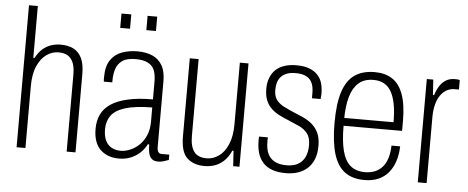

<svg xmlns="http://www.w3.org/2000/svg" viewBox="-49 -842 2375 974"><g transform="rotate(5 1138.0 -355.5)"><path d="M62 0V-723H107V-459H113Q129 -489 149 -506Q169 -523 192 -530.5Q215 -538 241 -538Q277 -538 304 -525Q331 -512 346.5 -481.5Q362 -451 362 -397V0H317V-392Q317 -419 312 -438.5Q307 -458 296.5 -471.5Q286 -485 270.5 -491.5Q255 -498 232 -498Q200 -498 171.5 -478Q143 -458 125 -417.5Q107 -377 107 -314V0Z M584 12Q554 12 530 3Q506 -6 488.5 -23Q471 -40 462 -66.5Q453 -93 453 -128Q453 -170 468.5 -202Q484 -234 517 -256Q550 -278 603 -290Q656 -302 730 -302V-392Q730 -428 720.5 -451Q711 -474 687.5 -486Q664 -498 624 -498Q580 -498 557 -481.5Q534 -465 525.5 -438.5Q517 -412 517 -380V-370H474Q473 -375 473 -380Q473 -385 473 -392Q473 -448 494 -479.5Q515 -511 551 -524.5Q587 -538 631 -538Q675 -538 707 -524Q739 -510 757 -479.5Q775 -449 775 -399V-65Q775 -46 781 -38Q787 -30 798 -30H837V-3Q824 2 810.5 6Q797 10 783 10Q761 10 749.5 -1.5Q738 -13 734.5 -32Q731 -51 731 -73H724Q711 -47 690 -28Q669 -9 642.5 1.5Q616 12 584 12ZM590 -28Q612 -28 636.5 -38Q661 -48 682 -67.5Q703 -87 716.5 -117.5Q730 -148 730 -188V-261Q643 -260 593 -244.5Q543 -229 522 -200Q501 -171 501 -130Q501 -95 512 -72.5Q523 -50 543 -39Q563 -28 590 -28ZM533 -649V-722H583V-649ZM666 -649V-722H715V-649Z M1019 12Q965 12 931.5 -18Q898 -48 898 -129V-526H943V-134Q943 -107 948 -87.5Q953 -68 963 -54.5Q973 -41 989 -34.5Q1005 -28 1028 -28Q1060 -28 1089 -48.5Q1118 -69 1135.5 -110.5Q1153 -152 1153 -212V-526H1197V0H1165L1160 -78H1154Q1138 -43 1116.5 -23.5Q1095 -4 1070.5 4Q1046 12 1019 12Z M1434 12Q1393 12 1364 1.5Q1335 -9 1317 -29Q1299 -49 1290.5 -77Q1282 -105 1282 -141Q1282 -146 1282 -151.5Q1282 -157 1283 -161H1328Q1327 -156 1327 -150.5Q1327 -145 1327 -140Q1327 -101 1339 -76.5Q1351 -52 1375 -40Q1399 -28 1434 -28Q1469 -28 1492.5 -41.5Q1516 -55 1527.5 -79.5Q1539 -104 1539 -140Q1539 -178 1522.5 -199Q1506 -220 1480 -232Q1454 -244 1425 -256Q1400 -266 1377 -277.5Q1354 -289 1336 -306Q1318 -323 1308 -347Q1298 -371 1298 -407Q1298 -437 1307.5 -461.5Q1317 -486 1334.5 -503Q1352 -520 1379 -529Q1406 -538 1440 -538Q1479 -538 1505.5 -528Q1532 -518 1548.5 -500.5Q1565 -483 1572 -459Q1579 -435 1579 -407Q1579 -400 1578.5 -393Q1578 -386 1577 -378H1533V-406Q1533 -435 1524 -455.5Q1515 -476 1494.5 -487Q1474 -498 1440 -498Q1413 -498 1395 -491Q1377 -484 1365.5 -471.5Q1354 -459 1349 -442Q1344 -425 1344 -405Q1344 -372 1358 -353.5Q1372 -335 1395.5 -323Q1419 -311 1445 -300Q1469 -290 1494 -279Q1519 -268 1540 -251Q1561 -234 1574 -207.5Q1587 -181 1587 -140Q1587 -102 1576 -73.5Q1565 -45 1544.5 -26Q1524 -7 1496 2.5Q1468 12 1434 12Z M1834 12Q1773 12 1734 -16.5Q1695 -45 1676.5 -106Q1658 -167 1658 -263Q1658 -362 1677.5 -422Q1697 -482 1737 -510Q1777 -538 1840 -538Q1892 -538 1928.5 -514.5Q1965 -491 1984 -439Q2003 -387 2003 -303V-253H1705Q1705 -175 1718 -125Q1731 -75 1759.5 -51.5Q1788 -28 1833 -28Q1862 -28 1884.5 -37.5Q1907 -47 1922.5 -65Q1938 -83 1946.5 -110.5Q1955 -138 1956 -174H2000Q1999 -133 1988 -99Q1977 -65 1956.5 -40Q1936 -15 1905.5 -1.5Q1875 12 1834 12ZM1705 -293H1956Q1956 -347 1948.5 -385.5Q1941 -424 1926.5 -449Q1912 -474 1889.5 -486Q1867 -498 1836 -498Q1789 -498 1760.5 -472.5Q1732 -447 1719 -401.5Q1706 -356 1705 -293Z M2105 0V-526H2138L2143 -448H2149Q2158 -477 2171.5 -497Q2185 -517 2203.5 -527.5Q2222 -538 2246 -538Q2255 -538 2261 -537.5Q2267 -537 2272 -535V-487H2250Q2229 -487 2211 -477.5Q2193 -468 2179 -448.5Q2165 -429 2157.5 -400.5Q2150 -372 2150 -334V0Z"/></g></svg>

Font: Archivo Condensed Thin
Style: Regular
Weight: 250
Width: 3
Designer: Hector Gatti
Foundry: Omnibus-Type
Version: Version 2.001